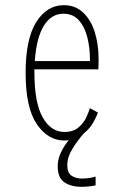

<svg xmlns="http://www.w3.org/2000/svg" viewBox="-20 -532 490 742"><path d="M228.5 11Q165.5 11 122.2 -52.2Q79 -115.5 79 -251Q79 -381 120 -446.5Q161 -512 227 -512Q270.5 -512 300.5 -484.2Q330.5 -456.5 345.8 -409.2Q361 -362 361 -303.5Q361 -294 360.8 -283.5Q360.5 -273 360 -264H113Q113 -257.5 113 -251Q113 -135 145 -78.5Q177 -22 228.5 -22Q263.5 -22 284 -40Q304.5 -58 314.2 -80Q324 -102 327.5 -114L358.5 -97Q354.5 -84.5 341.2 -60.2Q328 -36 304 -16.5Q281 9 260.5 42Q240 75 240 106Q240 135.5 256.2 146.8Q272.5 158 297 158Q324.5 158 349.5 150.5V184.5Q321 190 295.5 190Q254.5 190 228.8 172.5Q203 155 203 110Q203 83 215.5 57Q228 31 245.5 10Q237 11 228.5 11ZM225 -479Q178 -479 149.2 -432Q120.5 -385 114.5 -296H327.5V-304Q327.5 -349 317.2 -389Q307 -429 284.5 -454Q262 -479 225 -479Z"/></svg>

Font: Trispace Condensed Thin
Style: Regular
Weight: 100
Width: 3
Designer: Tyler Finck
Foundry: Etcetera Type Company
Version: Version 1.210; ttfautohint (v1.8.3)